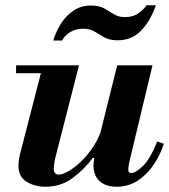

<svg xmlns="http://www.w3.org/2000/svg" viewBox="-20 -698 642 729"><path d="M152 11Q112 11 81 -8Q50 -27 50 -69Q50 -88 56 -113L143 -450H280L189 -95Q188 -88 186 -76.5Q184 -65 184 -57Q184 -47 189 -41Q194 -35 203 -35Q217 -35 240 -48Q263 -61 288.5 -85.5Q314 -110 336 -144Q358 -178 370 -220L339 -98H332Q302 -57 257 -23Q212 11 152 11ZM41 -420V-450H215V-420ZM422 11Q396 11 376.5 2Q357 -7 346 -25Q335 -43 335 -70Q335 -82 338 -97.5Q341 -113 351 -153L425 -450H559L472 -87Q469 -74 468 -65.5Q467 -57 467 -54Q467 -41 479 -41Q494 -41 521.5 -66.5Q549 -92 577 -161L602 -152Q589 -111 564 -73.5Q539 -36 503.5 -12.5Q468 11 422 11ZM182 -544Q193 -579 212 -609Q231 -639 259.5 -658Q288 -677 325 -677Q357 -677 376 -666Q395 -655 412.5 -644Q430 -633 455 -633Q486 -633 507.5 -649Q529 -665 536 -678H572Q551 -618 515.5 -581.5Q480 -545 427 -545Q396 -545 376.5 -556Q357 -567 339.5 -578Q322 -589 295 -589Q268 -589 246.5 -576Q225 -563 216 -544Z"/></svg>

Font: Libre Bodoni
Style: Italic
Weight: 400
Italic angle: -13°
Designer: Pablo Impallari, Rodrigo Fuenzalida
Foundry: Impallari Type
Version: Version 2.005;gftools[0.9.23]